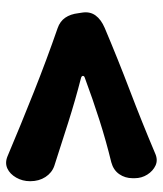

<svg xmlns="http://www.w3.org/2000/svg" viewBox="29 -570 542 640"><g transform="rotate(90 300.0 -250.0)"><path d="M533 -160Q556 -152 570 -130.5Q584 -109 584 -80V-79Q584 -54 572 -33Q560 -12 541.5 -3.5Q523 5 501 -4Q397 -48 287.5 -91.5Q178 -135 74 -171Q51 -179 39 -196.5Q27 -214 24 -240L22 -253Q18 -279 31.5 -297.5Q45 -316 73 -328Q177 -372 282 -412Q387 -452 491 -496Q513 -506 531.5 -497.5Q550 -489 562 -470Q574 -451 574 -428V-421Q574 -396 560.5 -376.5Q547 -357 521 -350Q451 -333 380.5 -310.5Q310 -288 240 -262Q233 -260 233 -255.5Q233 -251 240 -249Q314 -230 388 -206.5Q462 -183 533 -160Z"/></g></svg>

Font: Winky Sans Black
Style: Regular
Weight: 900
Designer: Simon Atzbach
Foundry: typofactur
Version: Version 1.205